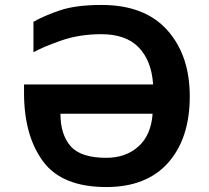

<svg xmlns="http://www.w3.org/2000/svg" viewBox="-20 -745 844 775"><path d="M389 -607Q489 -607 540.5 -553Q592 -499 598 -404H77V-370Q77 -198 153.5 -94Q230 10 409 10Q572 10 659 -88.5Q746 -187 746 -356Q746 -522 655 -623.5Q564 -725 390 -725Q287 -725 223 -703.5Q159 -682 115 -657V-534Q152 -555 226 -581Q300 -607 389 -607ZM409 -108Q306 -108 265 -155Q224 -202 224 -286H596Q590 -200 539 -154Q488 -108 409 -108Z"/></svg>

Font: Noto Sans UI
Style: Bold
Weight: 700
Designer: Monotype Design Team
Foundry: Monotype Imaging Inc.
Version: Version 1.901